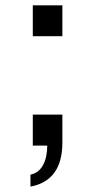

<svg xmlns="http://www.w3.org/2000/svg" viewBox="-20 -546 355 720"><path d="M103 -410.2V-525.9H213.9V-410.2ZM94.2 153.8V108.9Q125.5 102.5 141.4 73Q157.2 43.5 157.2 0H103V-116.2H213.9V-11.2Q213.9 131.3 94.2 153.8Z"/></svg>

Font: Archivo Medium
Style: Regular
Weight: 500
Designer: Hector Gatti
Foundry: Omnibus-Type
Version: Version 2.001